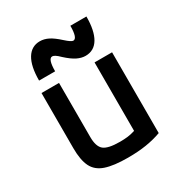

<svg xmlns="http://www.w3.org/2000/svg" viewBox="-181 -889 961 1025"><g transform="rotate(-30 300.0 -377.0)"><path d="M311 10Q224 10 174 -7Q124 -24 103.5 -65.5Q83 -107 83 -180V-520H191V-186Q191 -128 217 -106.5Q243 -85 316 -85Q342 -85 363.5 -87.5Q385 -90 410 -98V-520H518V-22Q474 -6 424 2Q374 10 311 10ZM387 -574Q362 -574 335.5 -587Q309 -600 274 -632Q258 -648 247.5 -654.5Q237 -661 230 -661Q204 -661 204 -584H105Q105 -672 133 -718Q161 -764 213 -764Q239 -764 265 -751Q291 -738 326 -706Q358 -677 370 -677Q396 -677 396 -754H495Q495 -667 467.5 -620.5Q440 -574 387 -574Z"/></g></svg>

Font: M PLUS Code Latin 60 Medium
Style: Regular
Weight: 500
Width: 7
Monospace: yes
Designer: Coji Morishita
Foundry: UNDERFOREST DESIGN
Version: Version 1.005; ttfautohint (v1.8.3)